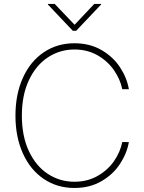

<svg xmlns="http://www.w3.org/2000/svg" viewBox="-20 -934 723 964"><path d="M353.5 -685.5Q281.2 -685.5 221.2 -646.5Q161.1 -607.4 125.5 -532.2Q89.8 -457 89.8 -353.5Q89.8 -249.5 125.5 -174.3Q161.1 -99.1 221.2 -60.3Q281.2 -21.5 353.5 -21.5Q418.5 -21.5 469.7 -50.5Q521 -79.6 552.5 -125.2Q584 -170.9 593.8 -220.7H627Q617.2 -164.1 582.5 -111.1Q547.9 -58.1 489.3 -24.2Q430.7 9.8 353.5 9.8Q267.1 9.8 199.7 -35.6Q132.3 -81.1 95 -163.6Q57.6 -246.1 57.6 -353.5Q57.6 -460.9 95 -543.5Q132.3 -626 199.7 -671.4Q267.1 -716.8 353.5 -716.8Q430.7 -716.8 489.3 -682.9Q547.9 -648.9 582.5 -596.2Q617.2 -543.5 627 -486.3H593.8Q584 -535.6 552.2 -581.5Q520.5 -627.4 469.5 -656.5Q418.5 -685.5 353.5 -685.5ZM354.5 -809.6 453.1 -914.1H487.3V-911.1L362.3 -779.3H345.7L220.7 -911.1V-914.1H254.9Z"/></svg>

Font: Pretendard JP Thin
Style: Regular
Weight: 100
Designer: Base glyphs from Inter by Rasmus Andersson; Hangeul glyphs from Noto Sans CJK(Source Han Sans) by Jang Soo-young and Kan
Foundry: Kil Hyung-jin
Version: Version 1.309